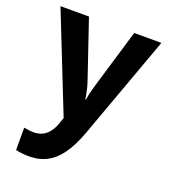

<svg xmlns="http://www.w3.org/2000/svg" viewBox="-143 -650 886 1001"><g transform="rotate(20 300.0 -150.0)"><path d="M133 246Q115 246 96.5 244Q78 242 59 238V114Q73 117 87 118.5Q101 120 111 120Q142 120 163.5 108.5Q185 97 200.5 75.5Q216 54 226 23L256 -67L259 57L20 -546H178L286 -228Q293 -208 298.5 -184.5Q304 -161 308 -133H311Q314 -152 317.5 -167.5Q321 -183 325.5 -198Q330 -213 334 -228L429 -546H580L371 29Q344 103 310.5 151Q277 199 233.5 222.5Q190 246 133 246Z"/></g></svg>

Font: Noto Sans Mono
Style: Bold
Weight: 700
Designer: Monotype Design Team
Foundry: Monotype Imaging Inc.
Version: Version 2.014